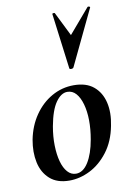

<svg xmlns="http://www.w3.org/2000/svg" viewBox="-85 -784 578 851"><g transform="rotate(-10 204.0 -358.5)"><path d="M158 14Q103 14 70.5 -15Q38 -44 28 -91Q18 -138 28 -193Q40 -254 72 -300.5Q104 -347 150 -373Q196 -399 249 -399Q305 -399 338 -371.5Q371 -344 382 -297.5Q393 -251 381 -193Q368 -125 332.5 -78.5Q297 -32 251 -9Q205 14 158 14ZM192 -11Q224 -11 247.5 -48.5Q271 -86 282 -149Q290 -194 289.5 -234.5Q289 -275 280 -307Q271 -339 255 -357Q239 -375 216 -375Q188 -375 164 -341Q140 -307 127 -236Q119 -191 120 -150Q121 -109 129.5 -78Q138 -47 154 -29Q170 -11 192 -11ZM243 -477 211 -726Q211 -729 216.5 -729.5Q222 -730 223 -727L276 -620L370 -730Q372 -732 377 -730.5Q382 -729 381 -726L262 -477Q259 -472 251 -472Q243 -472 243 -477Z"/></g></svg>

Font: Cormorant Light
Style: Bold Italic
Weight: 700
Italic angle: -10°
Version: Version 4.000